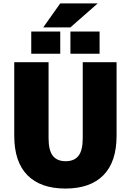

<svg xmlns="http://www.w3.org/2000/svg" viewBox="-20 -1095 766 1125"><path d="M63.5 -299.8V-730.5H264.6V-285.2Q264.6 -213.9 289.6 -182.1Q314.5 -150.4 364.7 -150.4Q415 -150.4 439.9 -182.1Q464.8 -213.9 464.8 -285.2V-730.5H663.1V-299.8Q663.1 -146.5 585.9 -68.4Q508.8 9.8 363.3 9.8Q217.8 9.8 140.6 -68.4Q63.5 -146.5 63.5 -299.8ZM163.1 -780.3V-910.2H333V-780.3ZM233.4 -934.6 333 -1075.2H552.7L392.6 -934.6ZM392.6 -780.3V-910.2H563.5V-780.3Z"/></svg>

Font: GenEi M Gothic v2 Black
Style: Regular
Weight: 900
Version: Version 2.0